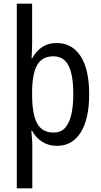

<svg xmlns="http://www.w3.org/2000/svg" viewBox="-20 -780 548 1040"><path d="M463 -269Q463 -135 417 -62.5Q371 10 290 10Q243 10 208.5 -12Q174 -34 154 -71H150Q151 -53 153 -31.5Q155 -10 155 5V240H71V-760H154V-542Q154 -523 153 -502.5Q152 -482 151 -464H154Q177 -505 209.5 -526Q242 -547 286 -547Q370 -547 416.5 -476Q463 -405 463 -269ZM377 -269Q377 -375 351 -425Q325 -475 269 -475Q209 -475 182 -429Q155 -383 154 -286V-266Q154 -162 181 -112Q208 -62 270 -62Q311 -62 334 -89Q357 -116 367 -162.5Q377 -209 377 -269Z"/></svg>

Font: Noto Sans Malayalam Condensed
Style: Regular
Weight: 400
Width: 3
Designer: Jelle Bosma - Monotype Design Team
Foundry: Monotype Imaging Inc.
Version: Version 2.104; ttfautohint (v1.8.4.7-5d5b)